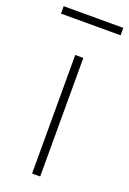

<svg xmlns="http://www.w3.org/2000/svg" viewBox="-148 -752 540 802"><g transform="rotate(20 122.5 -351.0)"><path d="M255 -702H-10V-669H255ZM141 -527H105V0H141Z"/></g></svg>

Font: Spoqa Han Sans Neo Thin
Style: Regular
Weight: 100
Designer: [Spoqa Han Sans Neo] Dong-huui Kim  Younghwa Kang  Yujin Lee  [Noto Sans] Ryoko NISHIZUKA  (kana & ideographs); Paul D. 
Foundry: Spoqa (http://www.spoqa-han-sans.com)
Version: Version 1.100;hotconv 1.0.109;makeotfexe 2.5.65596